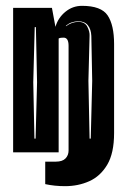

<svg xmlns="http://www.w3.org/2000/svg" viewBox="-20 -522 436 658"><path d="M203 116Q167 116 135 109V32H171Q194 32 204.5 21Q215 10 215 -6V-365Q215 -393 198 -393Q194 -393 189 -392.5Q184 -392 181 -390V0H25V-495H158L170 -430Q179 -461 204 -481.5Q229 -502 261 -502Q327 -502 349 -469Q371 -436 371 -371V-66Q371 3 347.5 42.5Q324 82 286 99Q248 116 203 116ZM287 -47H291L296 -245L293 -399Q292 -422 281 -435.5Q270 -449 249 -449Q224 -449 206 -434V-432Q226 -447 249 -447Q271 -447 279.5 -430Q288 -413 287 -399L283 -245ZM98 -47H102L107 -240L103 -429H99L94 -240Z"/></svg>

Font: Alumni Sans Inline One
Style: Regular
Weight: 400
Designer: Robert E. Leuschke
Foundry: Robert E. Leuschke
Version: Version 1.100; ttfautohint (v1.8.3)